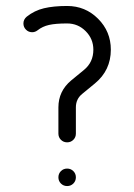

<svg xmlns="http://www.w3.org/2000/svg" viewBox="-20 -626 452 646"><path d="M185 -50.3Q193.5 -58.8 205.9 -58.8Q218.2 -58.8 226.8 -50.3Q235.3 -41.8 235.3 -29.4Q235.3 -17.1 226.8 -8.5Q218.2 0 205.9 0Q193.5 0 185 -8.5Q176.5 -17.1 176.5 -29.4Q176.5 -41.8 185 -50.3ZM205.9 -605.9Q267.1 -605.9 310 -562.9Q352.9 -520 352.9 -458.8Q352.9 -389.4 299.4 -345.3L256.5 -310Q235.3 -292.9 235.3 -264.7V-176.5Q235.3 -164.1 226.8 -155.6Q218.2 -147.1 205.9 -147.1Q193.5 -147.1 185 -155.6Q176.5 -164.1 176.5 -176.5V-264.7Q176.5 -319.4 219.4 -355.3L262.4 -390.6Q294.1 -416.5 294.1 -458.8Q294.1 -495.3 268.2 -521.2Q242.4 -547.1 205.9 -547.1Q167.1 -547.1 145 -542.1Q122.9 -537.1 106.5 -524.1Q98.2 -517.6 88.2 -517.6Q75.9 -517.6 67.4 -526.2Q58.8 -534.7 58.8 -547.1Q58.8 -560.6 70 -570Q95.9 -590.6 127.9 -598.2Q160 -605.9 205.9 -605.9Z"/></svg>

Font: OpenGost Type B TT
Style: Regular
Weight: 400
Version: Version 0.3